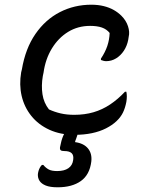

<svg xmlns="http://www.w3.org/2000/svg" viewBox="-20 -562 640 816"><path d="M368 -542Q397 -542 421 -536Q445 -530 463.5 -519.5Q482 -509 496 -495Q516 -475 524 -450.5Q532 -426 527 -406L525 -393Q520 -367 506.5 -346.5Q493 -326 473.5 -314Q454 -302 431 -302Q426 -302 420 -303.5Q414 -305 409 -307V-313Q427 -340 436 -366.5Q445 -393 446 -422Q433 -438 413 -445Q393 -452 363 -452Q311 -452 269.5 -426.5Q228 -401 200.5 -356Q173 -311 165 -253L162 -239Q155 -198 160.5 -161.5Q166 -125 188 -97Q212 -86 238 -80Q264 -74 295 -74Q340 -74 377.5 -85Q415 -96 448 -118Q481 -140 511 -172H517Q519 -163 519 -152Q519 -141 517 -129Q512 -103 502.5 -83.5Q493 -64 475 -47Q457 -30 430.5 -16.5Q404 -3 370.5 4Q337 11 298 11Q237 11 190 -10.5Q143 -32 113 -69.5Q83 -107 72 -154.5Q61 -202 70 -255L73 -267Q88 -356 130.5 -417.5Q173 -479 234.5 -510.5Q296 -542 368 -542ZM322 -20Q319 -14 315.5 -6Q312 2 309.5 10Q307 18 304.5 25Q302 32 300 37L299 42Q336 47 354 69Q372 91 368 125Q361 181 323.5 207.5Q286 234 225 234Q193 234 174.5 226.5Q156 219 148 206.5Q140 194 141 178Q142 170 144 163.5Q146 157 149.5 150.5Q153 144 158 139H164Q175 152 187.5 158.5Q200 165 223 165Q253 165 270.5 153Q288 141 291 118Q294 98 284.5 89Q275 80 254 80Q242 80 238 76.5Q234 73 235 64Q237 56 239 46Q241 36 244.5 26Q248 16 252.5 7Q257 -2 262 -9Q266 -14 273 -16.5Q280 -19 292 -20Q304 -21 322 -20Z"/></svg>

Font: Rec Mono Duotone
Style: Italic
Weight: 400
Italic angle: -10°
Monospace: yes
Version: Version 1.085; ttfautohint (v1.8.4.7-5d5b)